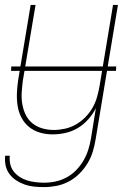

<svg xmlns="http://www.w3.org/2000/svg" viewBox="-23 -540 543 783"><path d="M157 223Q136 223 116 221Q96 219 77.5 212.5Q59 206 43 195.5Q27 185 15.5 169.5Q4 154 0 135Q-4 116 -2 95H17Q15 113 19 130Q23 147 33.5 160Q44 173 58 182Q72 191 88.5 196Q105 201 123 203Q141 205 158 205Q181 205 204 200Q227 195 248.5 183.5Q270 172 287.5 154Q305 136 317.5 114.5Q330 93 337 70.5Q344 48 348 25L368 -99Q356 -75 337 -53.5Q318 -32 294.5 -18Q271 -4 244.5 2Q218 8 192 8Q165 8 140.5 1Q116 -6 96.5 -21.5Q77 -37 65 -59.5Q53 -82 49 -107.5Q45 -133 46 -159.5Q47 -186 51 -213L102 -520H122L70 -210Q67 -186 65.5 -162Q64 -138 68 -115Q72 -92 82 -71.5Q92 -51 109.5 -37Q127 -23 149.5 -16.5Q172 -10 196 -10Q218 -10 241.5 -15Q265 -20 286 -32Q307 -44 324.5 -61.5Q342 -79 354 -100Q366 -121 372.5 -143.5Q379 -166 383 -189L438 -520H458L367 28Q363 53 355.5 78Q348 103 334 126Q320 149 300.5 168.5Q281 188 257 200.5Q233 213 207.5 218Q182 223 157 223ZM22 -251 23 -269H451L450 -251Z"/></svg>

Font: Iosevka Term Curly Thin
Style: Italic
Weight: 100
Italic angle: -9°
Designer: Belleve Invis
Foundry: Belleve Invis
Version: Version 32.3.0